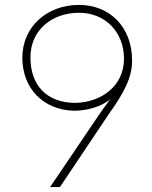

<svg xmlns="http://www.w3.org/2000/svg" viewBox="-20 -762 620 782"><path d="M184 0H224L425 -300C485 -384 518 -446 518 -515C518 -654 425 -742 302 -742C170 -742 71 -652 71 -527C71 -403 155 -314 282 -311C331 -311 394 -326 431 -360C424 -353 421 -347 418 -343C415 -339 406 -327 391 -306ZM287 -343C174 -343 104 -411 104 -528C104 -642 194 -710 302 -710C410 -710 485 -630 485 -523C485 -411 392 -345 287 -343Z"/></svg>

Font: SSpoqa Han Sans Neo Thin
Style: Regular
Weight: 100
Designer: [Spoqa Han Sans Neo] Dong-huui Kim  Younghwa Kang  Yujin Lee  [Noto Sans] Ryoko NISHIZUKA  (kana & ideographs); Paul D. 
Foundry: Spoqa (http://www.spoqa-han-sans.com)
Version: Version 1.000